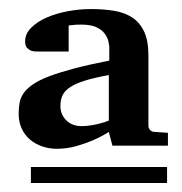

<svg xmlns="http://www.w3.org/2000/svg" viewBox="-20 -703 399 422"><path d="M219.2 -538.1Q187.5 -532.2 167 -525.9Q146.5 -519.5 134.3 -511.5Q122.1 -503.4 117.4 -493.4Q112.8 -483.4 112.8 -470.2Q112.8 -451.2 125.7 -438.5Q138.7 -425.8 159.2 -425.8Q169.4 -425.8 180.2 -427.5Q190.9 -429.2 199.7 -431.6Q210 -434.1 219.2 -438ZM47.9 -300.8V-335.9H347.2V-300.8ZM227.1 -382.8 219.2 -413.1Q203.1 -402.8 184.1 -394.5Q168 -387.7 147.5 -381.8Q127 -376 105 -376Q87.9 -376 72.5 -381.3Q57.1 -386.7 45.7 -396.5Q34.2 -406.2 27.6 -420.7Q21 -435.1 21 -453.1Q21 -466.3 23.2 -477.8Q25.4 -489.3 32.7 -499.3Q40 -509.3 53.5 -518.3Q66.9 -527.3 88.9 -535.6Q110.8 -543.9 143.1 -552.5Q175.3 -561 220.2 -569.8V-592.8Q220.7 -601.6 218.5 -611.3Q216.3 -621.1 209.7 -629.6Q203.1 -638.2 190.9 -643.6Q178.7 -648.9 159.2 -648.9Q152.3 -648.9 147.5 -648.7Q142.6 -648.4 138.7 -647.9Q134.3 -647.5 130.9 -647V-589.8H64Q55.7 -589.4 49.3 -591.3Q43.9 -593.3 39.6 -597.7Q35.2 -602.1 35.2 -611.8Q35.2 -628.4 48.1 -641.6Q61 -654.8 81.8 -664.1Q102.5 -673.3 128.4 -678.2Q154.3 -683.1 180.2 -683.1Q208 -683.1 231.2 -679.2Q254.4 -675.3 271 -664.3Q287.6 -653.3 296.9 -633.3Q306.2 -613.3 306.2 -581.1V-426.8Q306.2 -420.9 310.1 -417Q314 -413.1 319.8 -413.1L349.1 -411.1V-382.8Z"/></svg>

Font: Charis SIL Am
Style: Bold
Weight: 700
Foundry: SIL International
Version: Version 5.000